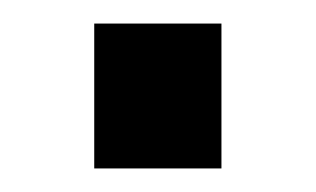

<svg xmlns="http://www.w3.org/2000/svg" viewBox="-20 -143 268 163"><path d="M60 0H168V-123H60Z"/></svg>

Font: Perun
Style: Regular
Weight: 400
Foundry: Copyright (c) Stefan Peev, Context Ltd, 2016
Version: Version 1.089